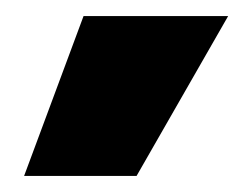

<svg xmlns="http://www.w3.org/2000/svg" viewBox="-20 -807 314 239"><path d="M84 -787H264L150 -588H10Z"/></svg>

Font: Palanquin Dark
Style: Bold
Weight: 700
Designer: Pria Ravichandran
Version: Version 1.000